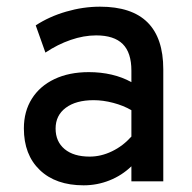

<svg xmlns="http://www.w3.org/2000/svg" viewBox="-20 -543 576 575"><path d="M230.5 12Q147 12 99.2 -33.8Q51.5 -79.5 51.5 -158.5Q51.5 -209.5 75.5 -247.5Q99.5 -285.5 143.2 -306.2Q187 -327 246 -327Q282 -327 314.2 -319.5Q346.5 -312 373.5 -297V-331.5Q373.5 -385.5 347.5 -411.2Q321.5 -437 268 -437Q231 -437 191.8 -423.5Q152.5 -410 116 -385.5L87 -467Q127.5 -493.5 178.2 -508.2Q229 -523 279.5 -523Q374.5 -523 421.8 -476Q469 -429 469 -335.5V0H373.5V-45Q345 -17.5 308 -2.8Q271 12 230.5 12ZM248.5 -74Q282.5 -74 315.2 -89.8Q348 -105.5 373.5 -134V-213Q349.5 -227 319 -235Q288.5 -243 260.5 -243Q207.5 -243 177 -220.2Q146.5 -197.5 146.5 -158Q146.5 -119 173.5 -96.5Q200.5 -74 248.5 -74Z"/></svg>

Font: Overpass Medium
Style: Regular
Weight: 500
Designer: Delve Withrington, Dave Bailey, Thomas Jockin
Foundry: Delve Fonts LLC
Version: Version 4.000